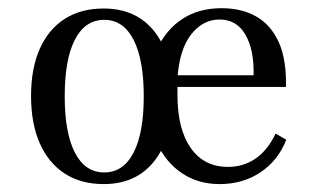

<svg xmlns="http://www.w3.org/2000/svg" viewBox="-20 -447 792 478"><path d="M237.9 11.3Q181.5 11.3 141.1 -14.9Q100.8 -41.1 79 -90.3Q57.3 -139.5 57.3 -208.1Q57.3 -276.6 79 -325.4Q100.8 -374.2 141.1 -400Q181.5 -425.8 237.9 -425.8Q319.4 -425.8 364.5 -368.5Q409.7 -311.3 409.7 -207.3Q409.7 -104 364.5 -46.4Q319.4 11.3 237.9 11.3ZM239.5 -17.7Q287.1 -17.7 312.5 -66.9Q337.9 -116.1 337.9 -207.3Q337.9 -298.4 312.5 -348Q287.1 -397.6 239.5 -397.6Q191.9 -397.6 166.5 -348.4Q141.1 -299.2 141.1 -207.3Q141.1 -116.1 166.5 -66.9Q191.9 -17.7 239.5 -17.7ZM526.6 11.3Q473.4 11.3 433.1 -15.7Q392.7 -42.7 370.2 -91.9Q347.6 -141.1 347.6 -206.5Q347.6 -272.6 369.8 -322.2Q391.9 -371.8 433.1 -399.2Q474.2 -426.6 531.5 -426.6Q582.3 -426.6 618.5 -405.6Q654.8 -384.7 674.2 -341.5Q693.5 -298.4 691.9 -230.6H389.5L388.7 -259.7H611.3Q612.9 -322.6 591.1 -360.5Q569.4 -398.4 526.6 -398.4Q484.7 -398.4 455.6 -360.9Q426.6 -323.4 421.8 -252.4L422.6 -250.8Q421.8 -243.5 421.8 -234.7Q421.8 -225.8 421.8 -210.5Q421.8 -125.8 454.8 -78.6Q487.9 -31.5 547.6 -31.5Q586.3 -31.5 616.5 -52.4Q646.8 -73.4 666.1 -114.5L692.7 -99.2Q672.6 -47.6 628.6 -18.1Q584.7 11.3 526.6 11.3Z"/></svg>

Font: Playfair
Style: Regular
Weight: 400
Designer: Claus Eggers Sørensen
Foundry: Claus Eggers Sørensen
Version: Version 2.001;gftools[0.9.30]